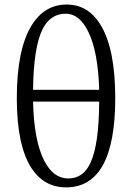

<svg xmlns="http://www.w3.org/2000/svg" viewBox="-20 -808 579 842"><path d="M269.5 13.7Q173.8 13.7 118.2 -70.3Q53.7 -169.9 53.7 -377Q53.7 -591.8 119.1 -697.3Q175.8 -788.1 272.5 -788.1Q369.1 -788.1 423.8 -694.3Q485.4 -588.9 485.4 -377.9Q485.4 13.7 269.5 13.7ZM279.3 -25.4Q345.7 -25.4 377 -94.7Q414.1 -173.8 415 -362.3H125Q128.9 -191.4 173.8 -103.5Q213.9 -25.4 279.3 -25.4ZM125 -414.1H415Q410.2 -581.1 367.2 -668.9Q328.1 -748 268.6 -748Q200.2 -748 166 -678.7Q127 -598.6 125 -414.1Z"/></svg>

Font: Bpmf Zihi Only R
Style: R
Weight: 400
Foundry: But Ko
Version: Version 1.320